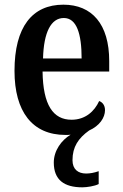

<svg xmlns="http://www.w3.org/2000/svg" viewBox="-20 -567 525 821"><path d="M332 234C351 234 385 229 402 220V165C382 172 365 175 348 175C314 175 290 157 290 118C290 61 315 24 361 -9C406 -29 429 -64 429 -96C429 -117 418 -130 404 -135C384 -91 345 -55 286 -55C207 -55 164 -118 162 -261H447V-306C447 -464 373 -547 251 -547C118 -547 42 -452 42 -264C42 -90 118 10 260 10C268 10 275 10 282 9C243 32 210 77 210 128C210 202 254 234 332 234ZM329 -317H164C167 -429 198 -490 253 -490C308 -490 329 -422 329 -317Z"/></svg>

Font: Noto Serif Bengali Condensed SemiBold
Style: Regular
Weight: 600
Width: 3
Designer: Juan Bruce, Universal Thirst, Indian Type Foundry and the Monotype Design Team.
Foundry: Monotype Imaging Inc.
Version: Version 2.003